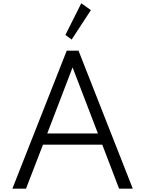

<svg xmlns="http://www.w3.org/2000/svg" viewBox="-20 -1128 868 1148"><path d="M54 0H135.5L237 -263H591.5L692 0H774L449.5 -825H379ZM262.5 -330 414 -725 565.5 -330ZM408.5 -891.5 523.5 -1067.5 466 -1108.5 371 -919Z"/></svg>

Font: Spartan
Style: Regular
Weight: 400
Designer: Matt Bailey, Mirko Velimirovic
Foundry: Matt Bailey
Version: Version 1.003; ttfautohint (v1.8.3)